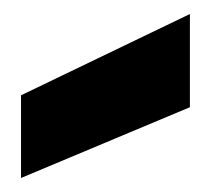

<svg xmlns="http://www.w3.org/2000/svg" viewBox="-20 -850 301 274"><path d="M251 -697 10 -596V-714L251 -830Z"/></svg>

Font: IBM-Poppins
Style: Poppins-Bold
Weight: 700
Designer: Mike Abbink, Paul van der Laan, Pieter van Rosmalen, Ben Mitchell, Mark Frömberg
Foundry: Bold Monday
Version: Version 1.1